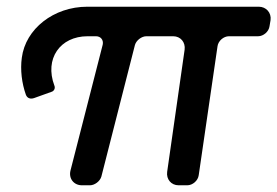

<svg xmlns="http://www.w3.org/2000/svg" viewBox="-20 -552 826 572"><path d="M783 -474 786 -492C789 -514 773 -532 751 -532H240C140 -532 56 -466 45 -380C40 -344 45 -304 57 -270C61 -259 71 -256 82 -260L135 -279C142 -282 145 -290 142 -297C112 -377 159 -444 241 -444H266C280 -444 289 -433 286 -419L190 -44C184 -20 200 0 224 0H248C262 0 278 -12 282 -26L382 -418C386 -432 402 -444 416 -444H496C518 -444 533 -426 530 -404L478 -40C475 -18 490 0 512 0H538C554 0 570 -14 572 -30L628 -414C630 -430 646 -444 662 -444H749C765 -444 781 -458 783 -474Z"/></svg>

Font: Trueno
Style: RoundIt
Weight: 400
Designer: Julieta Ulanovsky, Jasper
Foundry: Julieta Ulanovsky, Cannot Into Space Fonts
Version: Version 3.001